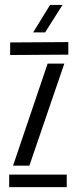

<svg xmlns="http://www.w3.org/2000/svg" viewBox="-20 -774 320 794"><path d="M18 0V-52H256V0ZM22 -546.5V-598.5L262.5 -600V-548ZM34 -89 177 -511H246L101.5 -89ZM117 -640 187 -753.5H238.5L166.5 -640Z"/></svg>

Font: Big Shoulders Stencil Display Thin
Style: Regular
Weight: 400
Version: Version 2.001